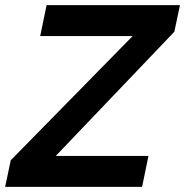

<svg xmlns="http://www.w3.org/2000/svg" viewBox="-55 -730 723 750"><path d="M-13 -104 463 -589H102L127 -710H648L626 -606L163 -121H525L500 0H-35Z"/></svg>

Font: Raleway Thin
Style: Bold Italic
Weight: 700
Italic angle: -12°
Version: Version 4.026